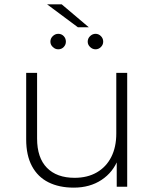

<svg xmlns="http://www.w3.org/2000/svg" viewBox="-20 -856 709 880"><path d="M318 4Q251 4 202 -20.5Q153 -45 126.5 -94.5Q100 -144 100 -217V-522H150V-221Q150 -133 195 -87Q240 -41 322 -41Q381 -41 424 -66Q467 -91 490 -136.5Q513 -182 513 -244V-522H563V0H515V-145L522 -128Q499 -67 445.5 -31.5Q392 4 318 4ZM418 -630Q404 -630 393 -640.5Q382 -651 382 -665Q382 -680 393 -690.5Q404 -701 418 -701Q432 -701 442.5 -690.5Q453 -680 453 -665Q453 -651 442.5 -640.5Q432 -630 418 -630ZM247 -630Q233 -630 222 -640.5Q211 -651 211 -665Q211 -680 222 -690.5Q233 -701 247 -701Q262 -701 272 -690.5Q282 -680 282 -665Q282 -651 272 -640.5Q262 -630 247 -630ZM337 -731 196 -836H263L387 -731Z"/></svg>

Font: Montserrat Thin Light
Style: Regular
Weight: 300
Version: Version 9.000